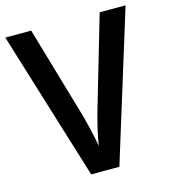

<svg xmlns="http://www.w3.org/2000/svg" viewBox="-107 -801 790 888"><g transform="rotate(-15 288.0 -357.0)"><path d="M576 -714H452L323 -273C313 -239 294 -162 288 -118C281 -162 262 -239 253 -272L124 -714H0L220 0H355Z"/></g></svg>

Font: Noto Sans Kannada SemiCondensed SemiBold
Style: Regular
Weight: 600
Width: 4
Designer: Jelle Bosma - Monotype Design Team
Foundry: Monotype Imaging Inc.
Version: Version 2.005